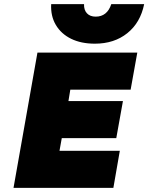

<svg xmlns="http://www.w3.org/2000/svg" viewBox="-20 -903 713 923"><path d="M673 -883Q655 -794 592 -743.5Q529 -693 436 -693Q370 -693 322 -716.5Q274 -740 248.5 -783Q223 -826 226 -883H384Q383 -855 398 -839Q413 -823 440 -823Q495 -823 515 -883ZM640 -650 608 -472H318L309 -417H571L539 -239H277L266 -178H556L525 0H45L160 -650Z"/></svg>

Font: Overused Grotesk Black
Style: Italic
Weight: 900
Italic angle: -10°
Version: Version 0.003